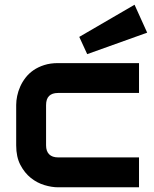

<svg xmlns="http://www.w3.org/2000/svg" viewBox="-20 -796 656 816"><path d="M570.8 0H226.6Q200.2 0 168.9 -9.3Q137.7 -18.6 111.1 -39.8Q84.5 -61 66.7 -95Q48.8 -128.9 48.8 -178.2V-350.1Q48.8 -368.2 53 -388.2Q57.1 -408.2 65.9 -428Q74.7 -447.8 88.6 -465.8Q102.5 -483.9 122.3 -497.6Q142.1 -511.2 168 -519.5Q193.8 -527.8 226.6 -527.8H570.8V-400.9H226.6Q201.7 -400.9 188.7 -388.2Q175.8 -375.5 175.8 -349.1V-178.2Q175.8 -153.3 189 -140.1Q202.1 -127 227.5 -127H570.8ZM605.5 -657.2 350.6 -565.9 316.9 -639.2 551.8 -775.9Z"/></svg>

Font: Audiowide
Style: Regular
Weight: 400
Designer: Astigmatic (AOETI)
Foundry: Astigmatic (AOETI)
Version: Version 1.002